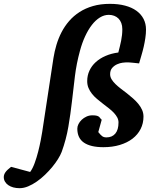

<svg xmlns="http://www.w3.org/2000/svg" viewBox="-180 -757 798 1006"><path d="M585 -602.1Q585 -580.1 581.5 -557.4Q578.1 -534.7 573 -512.2Q567.9 -489.7 561.3 -467.8Q554.7 -445.8 548.8 -424.8Q530.3 -426.8 518.6 -428Q506.8 -429.2 499.8 -429.7Q492.7 -430.2 488.3 -430.2H481Q476.1 -430.2 462.4 -428.5Q448.7 -426.8 434.1 -420.4Q419.4 -414.1 408.2 -401.6Q397 -389.2 397 -368.2Q397 -354.5 404.5 -341.8Q412.1 -329.1 424.6 -316.9Q437 -304.7 452.9 -292.5Q468.8 -280.3 484.9 -268.1Q501.5 -254.9 517.1 -241.2Q532.7 -227.5 544.9 -212.6Q557.1 -197.8 564.5 -181.2Q571.8 -164.6 571.8 -146Q571.8 -110.8 556.9 -81.3Q542 -51.8 514.4 -30.5Q486.8 -9.3 448 2.4Q409.2 14.2 361.8 14.2Q294.9 14.2 260 -9.5Q225.1 -33.2 225.1 -83Q225.1 -94.7 231.2 -106.9Q237.3 -119.1 248 -129.4Q258.8 -139.6 273.2 -146.2Q287.6 -152.8 304.2 -152.8Q319.8 -152.8 327.9 -150.4Q335.9 -147.9 339.8 -144.3Q343.8 -140.6 346.2 -136.7Q348.6 -132.8 353 -129.9L335 -64.9Q341.3 -57.1 346.2 -51.8Q351.1 -46.4 355.7 -43.2Q360.4 -40 365.5 -38.6Q370.6 -37.1 377.9 -37.1Q407.2 -37.1 424.1 -56.9Q440.9 -76.7 440.9 -115.2Q440.9 -128.9 434.6 -141.1Q428.2 -153.3 417.2 -165.3Q406.2 -177.2 391.1 -189Q376 -200.7 358.9 -213.9Q343.3 -226.1 328.4 -238.5Q313.5 -251 302 -265.4Q290.5 -279.8 283.7 -296.1Q276.9 -312.5 276.9 -332Q276.9 -361.3 288.6 -386.7Q300.3 -412.1 321.8 -431.6Q343.3 -451.2 373.3 -464.1Q403.3 -477.1 439.9 -481.9Q448.2 -512.7 454.6 -543.2Q460.9 -573.7 460.9 -604Q460.9 -622.1 455.6 -636.2Q450.2 -650.4 440.7 -659.9Q431.2 -669.4 418.2 -674.3Q405.3 -679.2 390.1 -679.2Q365.7 -679.2 343.3 -665.3Q320.8 -651.4 301.5 -626.5Q282.2 -601.6 266.1 -566.9Q250 -532.2 238.8 -490.2Q220.7 -424.3 212.6 -358.2Q204.6 -292 197 -225.6Q189.5 -159.2 178.2 -93Q167 -26.9 143.1 39.1Q136.7 55.7 124 76.2Q111.3 96.7 94 117.7Q76.7 138.7 55.9 158.7Q35.2 178.7 12.7 194.3Q-9.8 210 -32.7 219.5Q-55.7 229 -77.1 229Q-95.2 229 -110.4 224.9Q-125.5 220.7 -136.5 213.1Q-147.5 205.6 -153.8 194.8Q-160.2 184.1 -160.2 170.9Q-160.2 158.2 -151.9 146Q-143.6 133.8 -122.1 117.2L-22 144Q-8.8 126 1.7 97.2Q12.2 68.4 20 37.6Q27.8 6.8 33.2 -21Q38.6 -48.8 41 -64.9L100.1 -453.1Q105.5 -487.3 115.7 -521.7Q126 -556.2 142.3 -587.9Q158.7 -619.6 182.1 -646.7Q205.6 -673.8 236.6 -693.8Q267.6 -713.9 307.1 -725.3Q346.7 -736.8 396 -736.8Q440.4 -736.8 475.3 -727.5Q510.3 -718.3 534.7 -700.7Q559.1 -683.1 572 -658.2Q585 -633.3 585 -602.1Z"/></svg>

Font: Charis SIL APac
Style: Bold Italic
Weight: 700
Italic angle: -11°
Foundry: SIL International
Version: Version 5.000